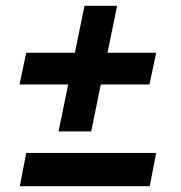

<svg xmlns="http://www.w3.org/2000/svg" viewBox="-20 -638 620 659"><path d="M293 -187H181L214 -348H47L70 -457H237L270 -618H382L349 -457H516L493 -348H326ZM494 1H48L70 -113H516Z"/></svg>

Font: Argentum Novus
Style: Bold Italic
Weight: 700
Designer: Julieta Ulanovsky (font) & Cristiano Sobral (main changes)
Foundry: Julieta Ulanovsky (font) & Cristiano Sobral (main changes)
Version: Version 3.00;November 27, 2020;FontCreator 13.0.0.2655 64-bi